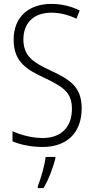

<svg xmlns="http://www.w3.org/2000/svg" viewBox="-20 -744 483 985"><path d="M399 -188C399 -300 338 -336 238 -383C158 -421 100 -451 100 -542C100 -629 156 -679 244 -679C280 -679 325 -671 372 -648L389 -690C348 -711 297 -724 244 -724C130 -724 50 -660 50 -540C50 -424 120 -386 207 -345C301 -300 349 -272 349 -186C349 -92 294 -36 199 -36C145 -36 88 -51 44 -71V-19C89 0 143 10 199 10C321 10 399 -61 399 -188ZM264 70V61H214C210 102 188 177 174 211V221H203C231 175 251 118 264 70Z"/></svg>

Font: Noto Sans Armenian Condensed ExtraLight
Style: Regular
Weight: 200
Width: 3
Designer: Monotype Design Team
Foundry: Monotype Imaging Inc.
Version: Version 2.008